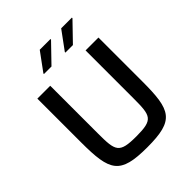

<svg xmlns="http://www.w3.org/2000/svg" viewBox="-243 -1038 1191 1191"><g transform="rotate(-45 352.5 -442.0)"><path d="M221 -772V-767H287L403 -887V-892H309ZM409 -772V-767H475L591 -887V-892H497ZM353 8C591 8 620 -51 620 -304V-688H507V-269C507 -115 501 -88 353 -88C204 -88 197 -115 197 -269V-688H84V-304C84 -51 115 8 353 8Z"/></g></svg>

Font: Saira UNSAM Medium
Style: Regular
Weight: 500
Designer: Hector Gatti with collaboration of the Omnibus-Type team
Foundry: Omnibus-Type
Version: Version 0.072;PS 000.072;hotconv 1.0.88;makeotf.lib2.5.64775